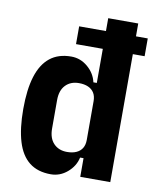

<svg xmlns="http://www.w3.org/2000/svg" viewBox="-84 -805 719 882"><g transform="rotate(10 275.0 -364.0)"><path d="M349 0V-87H333Q324 -46 290 -17Q256 12 213 12Q152 12 113 -18.5Q74 -49 55.5 -110Q37 -171 37 -262Q37 -353 56 -414Q75 -475 114 -506Q153 -537 213 -537Q256 -537 290 -508Q324 -479 333 -438H349V-597H224V-680H349V-740H489V-680H544V-597H489V0ZM269 -102Q294 -102 312 -110Q330 -118 339.5 -133.5Q349 -149 349 -172V-353Q349 -376 339.5 -391.5Q330 -407 312 -415Q294 -423 269 -423Q230 -423 206.5 -398.5Q183 -374 183 -329V-196Q183 -151 206.5 -126.5Q230 -102 269 -102Z"/></g></svg>

Font: IBM Plex Sans Condensed
Style: Bold
Weight: 700
Width: 3
Designer: Mike Abbink, Paul van der Laan, Pieter van Rosmalen
Foundry: Bold Monday
Version: Version 3.201